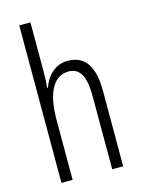

<svg xmlns="http://www.w3.org/2000/svg" viewBox="-115 -827 663 895"><g transform="rotate(-15 216.0 -380.0)"><path d="M122 -519V-760H68V0H122V-289C122 -430 167 -493 234 -493C284 -493 313 -455 313 -354V0H366V-365C366 -482 326 -542 243 -542C179 -542 140 -496 122 -445H118C121 -468 122 -489 122 -519Z"/></g></svg>

Font: Noto Sans Myanmar UI ExtraCondensed Light
Style: Regular
Weight: 300
Width: 2
Designer: Monotype Design Team
Foundry: Monotype Imaging Inc.
Version: Version 2.103